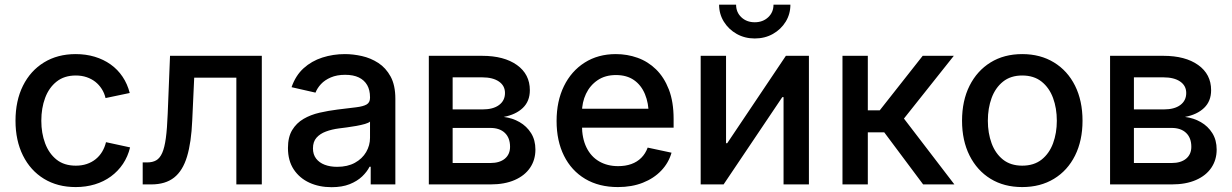

<svg xmlns="http://www.w3.org/2000/svg" viewBox="-20 -778 5197 810"><path d="M299.3 11.2Q222.7 11.2 165.5 -23.7Q108.4 -58.6 76.9 -121.8Q45.4 -185.1 45.4 -268.6Q45.4 -353 76.9 -416.3Q108.4 -479.5 165.5 -514.6Q222.7 -549.8 299.3 -549.8Q342.3 -549.8 379.6 -538.6Q417 -527.3 446.8 -506.1Q476.6 -484.9 497.1 -454.3Q517.6 -423.8 527.3 -385.7L425.3 -364.3Q420.4 -385.3 409.2 -402.8Q397.9 -420.4 382.1 -432.9Q366.2 -445.3 345.5 -452.4Q324.7 -459.5 299.8 -459.5Q251 -459.5 218.8 -433.8Q186.5 -408.2 170.4 -365Q154.3 -321.8 154.3 -268.6Q154.3 -216.3 170.4 -173.3Q186.5 -130.4 218.5 -104.7Q250.5 -79.1 299.8 -79.1Q325.2 -79.1 346.2 -86.2Q367.2 -93.3 383.5 -106.4Q399.9 -119.6 410.9 -137.9Q421.9 -156.2 427.2 -178.2L528.8 -156.2Q519.5 -117.7 498.8 -86.7Q478 -55.7 448 -33.7Q418 -11.7 380.1 -0.2Q342.3 11.2 299.3 11.2Z M582 0V-92.8H601.1Q623.5 -92.8 638.9 -101.6Q654.3 -110.4 664.3 -132.8Q674.3 -155.3 679.7 -195.6Q685.1 -235.8 687.5 -298.3L697.3 -542.5H1084.5V0H977.1V-450.2H799.3L791 -270Q787.1 -177.2 769 -117.4Q751 -57.6 714.4 -28.8Q677.7 0 618.2 0Z M1378.9 11.7Q1326.7 11.7 1285.2 -7.3Q1243.7 -26.4 1219.2 -63.2Q1194.8 -100.1 1194.8 -153.8Q1194.8 -199.7 1212.6 -229.2Q1230.5 -258.8 1260.5 -276.4Q1290.5 -293.9 1327.9 -302.5Q1365.2 -311 1404.3 -315.9Q1452.6 -321.8 1482.7 -325.4Q1512.7 -329.1 1526.9 -337.4Q1541 -345.7 1541 -365.2V-368.2Q1541 -397.9 1529.1 -418.9Q1517.1 -439.9 1493.9 -451.2Q1470.7 -462.4 1436 -462.4Q1401.4 -462.4 1375.7 -451.4Q1350.1 -440.4 1334.2 -423.3Q1318.4 -406.2 1311 -387.2L1210 -410.2Q1227.1 -459.5 1260.7 -490Q1294.4 -520.5 1339.8 -535.2Q1385.3 -549.8 1435.1 -549.8Q1469.7 -549.8 1506.8 -541.5Q1543.9 -533.2 1575.9 -512.5Q1607.9 -491.7 1627.9 -455.1Q1647.9 -418.5 1647.9 -361.3V0H1543.9V-74.7H1539.1Q1528.3 -53.2 1507.6 -33.4Q1486.8 -13.7 1455.1 -1Q1423.3 11.7 1378.9 11.7ZM1402.3 -74.2Q1446.3 -74.2 1477.3 -91.3Q1508.3 -108.4 1524.7 -136.5Q1541 -164.6 1541 -196.3V-265.1Q1535.6 -259.8 1519.8 -255.1Q1503.9 -250.5 1483.4 -246.8Q1462.9 -243.2 1443.1 -240.5Q1423.3 -237.8 1410.2 -236.3Q1379.9 -232.4 1355 -223.1Q1330.1 -213.9 1315.2 -197Q1300.3 -180.2 1300.3 -151.9Q1300.3 -126.5 1313.5 -109.1Q1326.7 -91.8 1349.6 -83Q1372.6 -74.2 1402.3 -74.2Z M1789.1 0V-542.5H2014.2Q2106.4 -542.5 2160.9 -503.7Q2215.3 -464.8 2215.3 -397.5Q2215.3 -351.1 2185.8 -322.8Q2156.2 -294.4 2105 -284.7Q2141.6 -280.3 2171.9 -262.9Q2202.1 -245.6 2220.5 -216.3Q2238.8 -187 2238.8 -147Q2238.8 -103.5 2216.3 -70.3Q2193.8 -37.1 2151.4 -18.6Q2108.9 0 2049.3 0ZM1889.6 -90.3H2048.8Q2087.9 -90.3 2109.9 -108.6Q2131.8 -127 2131.8 -158.7Q2131.8 -196.3 2109.9 -217.3Q2087.9 -238.3 2048.8 -238.3H1889.6ZM1889.6 -316.4H2015.6Q2060.5 -316.4 2085.4 -335Q2110.4 -353.5 2110.4 -385.7Q2110.4 -416.5 2084.7 -434.1Q2059.1 -451.7 2014.2 -451.7H1889.6Z M2586.9 11.2Q2506.8 11.2 2448.7 -23.4Q2390.6 -58.1 2359.4 -120.8Q2328.1 -183.6 2328.1 -267.6Q2328.1 -351.1 2359.1 -414.6Q2390.1 -478 2446.5 -513.9Q2502.9 -549.8 2578.1 -549.8Q2626 -549.8 2669.7 -534.2Q2713.4 -518.6 2747.6 -485.4Q2781.7 -452.1 2801.8 -400.4Q2821.8 -348.6 2821.8 -276.4V-239.3H2386.7V-319.3H2766.6L2716.8 -293Q2716.8 -342.8 2700.9 -380.9Q2685.1 -418.9 2654.5 -440.2Q2624 -461.4 2578.6 -461.4Q2533.2 -461.4 2501.2 -439.7Q2469.2 -418 2452.1 -382.1Q2435.1 -346.2 2435.1 -303.2V-250Q2435.1 -194.8 2454.1 -156Q2473.1 -117.2 2507.6 -97.2Q2542 -77.1 2587.9 -77.1Q2618.7 -77.1 2643.3 -85.9Q2668 -94.7 2685.5 -112.3Q2703.1 -129.9 2712.4 -155.3L2813 -133.8Q2800.8 -90.8 2769.5 -58.1Q2738.3 -25.4 2691.9 -7.1Q2645.5 11.2 2586.9 11.2Z M3392.6 0H3285.6V-368.2H3280.3L3032.7 0H2936V-542.5H3043V-173.8H3047.9L3295.4 -542.5H3392.6ZM3164.1 -615.7Q3122.1 -615.7 3088.1 -634.8Q3054.2 -653.8 3033.9 -686.3Q3013.7 -718.8 3013.7 -758.3H3085.4Q3085.4 -726.1 3107.7 -705.1Q3129.9 -684.1 3164.1 -684.1Q3198.2 -684.1 3220.7 -705.1Q3243.2 -726.1 3243.2 -758.3H3314.5Q3314.5 -718.8 3294.7 -686.5Q3274.9 -654.3 3241 -635Q3207 -615.7 3164.1 -615.7Z M3534.2 0V-542.5H3641.1V-312.5H3691.4L3872.6 -542.5H4003.9L3793.5 -277.8L4006.3 0H3874.5L3710.4 -219.7H3641.1V0Z M4292.5 11.2Q4215.8 11.2 4158.9 -23.7Q4102.1 -58.6 4070.3 -121.8Q4038.6 -185.1 4038.6 -268.6Q4038.6 -353 4070.3 -416.3Q4102.1 -479.5 4158.9 -514.6Q4215.8 -549.8 4292.5 -549.8Q4369.1 -549.8 4426.5 -514.6Q4483.9 -479.5 4515.4 -416.3Q4546.9 -353 4546.9 -268.6Q4546.9 -185.1 4515.4 -121.8Q4483.9 -58.6 4426.5 -23.7Q4369.1 11.2 4292.5 11.2ZM4292.5 -79.1Q4341.8 -79.1 4374.3 -104.7Q4406.7 -130.4 4422.6 -173.6Q4438.5 -216.8 4438.5 -268.6Q4438.5 -321.3 4422.6 -364.5Q4406.7 -407.7 4374.3 -433.6Q4341.8 -459.5 4292.5 -459.5Q4243.7 -459.5 4211.4 -433.6Q4179.2 -407.7 4163.3 -364.5Q4147.5 -321.3 4147.5 -268.6Q4147.5 -216.8 4163.3 -173.6Q4179.2 -130.4 4211.4 -104.7Q4243.7 -79.1 4292.5 -79.1Z M4663.1 0V-542.5H4888.2Q4980.5 -542.5 5034.9 -503.7Q5089.4 -464.8 5089.4 -397.5Q5089.4 -351.1 5059.8 -322.8Q5030.3 -294.4 4979 -284.7Q5015.6 -280.3 5045.9 -262.9Q5076.2 -245.6 5094.5 -216.3Q5112.8 -187 5112.8 -147Q5112.8 -103.5 5090.3 -70.3Q5067.9 -37.1 5025.4 -18.6Q4982.9 0 4923.3 0ZM4763.7 -90.3H4922.9Q4961.9 -90.3 4983.9 -108.6Q5005.9 -127 5005.9 -158.7Q5005.9 -196.3 4983.9 -217.3Q4961.9 -238.3 4922.9 -238.3H4763.7ZM4763.7 -316.4H4889.6Q4934.6 -316.4 4959.5 -335Q4984.4 -353.5 4984.4 -385.7Q4984.4 -416.5 4958.7 -434.1Q4933.1 -451.7 4888.2 -451.7H4763.7Z"/></svg>

Font: Inter 16pt Medium
Style: Regular
Weight: 500
Version: Version 4.001;git-66647c0bb